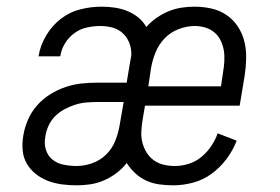

<svg xmlns="http://www.w3.org/2000/svg" viewBox="-20 -548 840 576"><path d="M210 8Q187 8 165 5Q143 2 123.5 -5.5Q104 -13 87.5 -26Q71 -39 60.5 -57Q50 -75 48 -97Q46 -119 50 -142Q54 -166 64 -189Q74 -212 91 -231.5Q108 -251 130.5 -265Q153 -279 177 -287Q201 -295 224.5 -297.5Q248 -300 272 -300H360L370 -360Q371 -367 372.5 -373.5Q374 -380 374 -386Q374 -405 367 -421.5Q360 -438 347 -449.5Q334 -461 316.5 -465.5Q299 -470 280 -470Q261 -470 240.5 -465.5Q220 -461 203 -448.5Q186 -436 175 -418Q164 -400 161 -380L160 -379H95L96 -381Q101 -412 118.5 -441.5Q136 -471 162.5 -491.5Q189 -512 221 -520Q253 -528 284 -528Q305 -528 325 -525Q345 -522 363 -514.5Q381 -507 395.5 -495Q410 -483 419 -467Q433 -483 450.5 -495Q468 -507 486.5 -514.5Q505 -522 524.5 -525Q544 -528 563 -528Q589 -528 614 -522.5Q639 -517 659.5 -503Q680 -489 693.5 -468.5Q707 -448 713 -424Q719 -400 718.5 -373.5Q718 -347 714 -321L699 -231H415L408 -190Q405 -172 404 -154.5Q403 -137 407 -121Q411 -105 419.5 -91Q428 -77 441 -67.5Q454 -58 470.5 -54Q487 -50 505 -50Q525 -50 546 -56.5Q567 -63 584 -77Q601 -91 613.5 -109.5Q626 -128 633 -148L690 -126Q679 -97 659.5 -71Q640 -45 614.5 -26.5Q589 -8 559 0Q529 8 499 8Q478 8 457 5Q436 2 418 -6.5Q400 -15 385.5 -28.5Q371 -42 360 -59Q347 -42 329 -28.5Q311 -15 291 -6.5Q271 2 250.5 5Q230 8 210 8ZM425 -289H643L649 -330Q652 -347 653 -364Q654 -381 651.5 -396.5Q649 -412 642 -426.5Q635 -441 623 -451Q611 -461 595.5 -465.5Q580 -470 564 -470Q540 -470 515.5 -460.5Q491 -451 473.5 -432.5Q456 -414 446.5 -390.5Q437 -367 433 -343ZM210 -50Q233 -50 257 -58.5Q281 -67 299 -85Q317 -103 326 -126Q335 -149 339 -173L351 -242H273Q256 -242 239 -240.5Q222 -239 206 -234Q190 -229 174 -220.5Q158 -212 145.5 -199.5Q133 -187 125.5 -170.5Q118 -154 116 -138Q112 -118 117.5 -99.5Q123 -81 137 -69.5Q151 -58 170.5 -54Q190 -50 210 -50Z"/></svg>

Font: Iosevka Aile Light
Style: Italic
Weight: 300
Italic angle: -9°
Designer: Belleve Invis
Foundry: Belleve Invis
Version: Version 31.1.0; ttfautohint (v1.8.4)